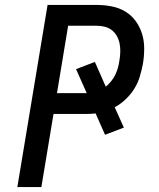

<svg xmlns="http://www.w3.org/2000/svg" viewBox="-20 -755 640 775"><path d="M50 0 172 -735H372Q402 -735 432 -729Q462 -723 486.5 -708Q511 -693 528 -669.5Q545 -646 553.5 -618Q562 -590 562 -559Q562 -528 557 -498Q552 -472 544.5 -446.5Q537 -421 522.5 -397.5Q508 -374 487.5 -354.5Q467 -335 443 -322L480 -240L404 -211L366 -297Q356 -296 345.5 -295.5Q335 -295 324 -295H196L147 0ZM210 -379H324Q326 -379 327.5 -379Q329 -379 330 -379L287 -476L363 -505L407 -405Q419 -415 429 -427.5Q439 -440 445.5 -453.5Q452 -467 456 -481.5Q460 -496 462 -511Q465 -527 465.5 -544.5Q466 -562 463 -578Q460 -594 452.5 -608Q445 -622 433 -632Q421 -642 405 -646.5Q389 -651 372 -651H255Z"/></svg>

Font: Iosevka Curly MdExObl
Style: Regular
Weight: 500
Width: 7
Italic angle: -9°
Monospace: yes
Designer: Belleve Invis
Foundry: Belleve Invis
Version: Version 11.1.0; ttfautohint (v1.8.3)